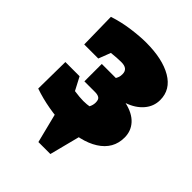

<svg xmlns="http://www.w3.org/2000/svg" viewBox="-188 -605 850 850"><g transform="rotate(45 236.5 -180.5)"><path d="M222 11Q181 11 130 2Q79 -7 33 -23L35 -191H124L156 -130Q191 -125 213 -125Q227 -125 234.5 -126Q242 -127 249 -128Q257 -143 257 -159Q257 -178 247.5 -184Q238 -190 222 -190H155V-299H243Q247 -306 249.5 -313Q252 -320 252 -332Q252 -366 211 -366Q197 -366 182 -365Q167 -364 149 -362L127 -305H39L36 -475Q85 -491 136.5 -498Q188 -505 227 -505Q330 -505 390.5 -469.5Q451 -434 451 -369Q451 -329 424.5 -298Q398 -267 352 -251Q404 -239 430.5 -210Q457 -181 457 -140Q457 -69 394 -29Q331 11 222 11ZM201 144 156 -35H322L276 144Z"/></g></svg>

Font: Piazzolla Black
Style: Regular
Weight: 900
Designer: Juan Pablo del Peral
Foundry: Huerta Tipografica
Version: Version 1.330